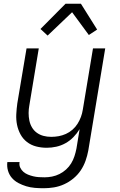

<svg xmlns="http://www.w3.org/2000/svg" viewBox="-20 -777 640 1020"><path d="M212 223Q188 223 164.5 221Q141 219 119.5 212.5Q98 206 78 195.5Q58 185 43.5 168.5Q29 152 22.5 130Q16 108 19 84H84Q81 100 87.5 113.5Q94 127 104.5 136Q115 145 128.5 150.5Q142 156 156.5 159.5Q171 163 186 164Q201 165 216 165Q236 165 256.5 161Q277 157 296 147.5Q315 138 331 123.5Q347 109 358 91Q369 73 375.5 53Q382 33 386 13L403 -91Q389 -68 370 -48.5Q351 -29 327.5 -16Q304 -3 278.5 2.5Q253 8 228 8Q199 8 172 1Q145 -6 123.5 -22.5Q102 -39 89 -63Q76 -87 70.5 -114Q65 -141 66.5 -170Q68 -199 72 -228L121 -520H186L136 -218Q132 -197 132 -176.5Q132 -156 136 -136.5Q140 -117 150 -100Q160 -83 176 -71.5Q192 -60 211.5 -55Q231 -50 252 -50Q272 -50 291.5 -53.5Q311 -57 330 -65.5Q349 -74 365 -88Q381 -102 392 -119.5Q403 -137 410 -156Q417 -175 420 -195L474 -520H539L449 23Q444 50 434.5 77Q425 104 409 128Q393 152 370 171Q347 190 320.5 202Q294 214 266.5 218.5Q239 223 212 223ZM233 -588 195 -623 328 -757H410L496 -620L452 -591L363 -712Z"/></svg>

Font: Iosevka Light Extended
Style: Italic
Weight: 300
Width: 7
Italic angle: -9°
Monospace: yes
Designer: Belleve Invis
Foundry: Belleve Invis
Version: Version 32.5.0; ttfautohint (v1.8.4)